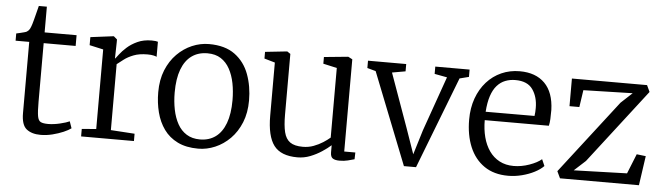

<svg xmlns="http://www.w3.org/2000/svg" viewBox="-46 -872 3657 1059"><g transform="rotate(5 1783.0 -342.0)"><path d="M202 11Q153 11 124.2 -12Q95.5 -35 95.5 -100.5V-494.5H20V-534.5Q29 -536.5 40.8 -539.2Q52.5 -542 63 -544.8Q73.5 -547.5 77.5 -550Q83 -553.5 86.8 -557.5Q90.5 -561.5 93.8 -567.2Q97 -573 100 -581.5Q104.5 -593.5 110.8 -617.5Q117 -641.5 122.8 -664.2Q128.5 -687 131 -696.5H175.5V-554H352.5V-494.5H175.5V-170.5Q175.5 -115.5 179.8 -90.8Q184 -66 197.5 -59.2Q211 -52.5 238 -52.5Q269 -52.5 304.5 -61Q340 -69.5 356.5 -77.5L369.5 -40Q355 -29 327.8 -17.2Q300.5 -5.5 267.5 2.8Q234.5 11 202 11Z M426 0V-41.5L505.5 -48V-488.5L429 -505.5V-550L555.5 -566H558L576.5 -550V-534L574.5 -445H576.5Q581 -450.5 594.8 -468.8Q608.5 -487 632.2 -508.5Q656 -530 689.8 -545.5Q723.5 -561 768 -561Q782 -561 789.8 -559.8Q797.5 -558.5 802.5 -557V-473.5Q799.5 -476 786 -479.2Q772.5 -482.5 752 -482.5Q706 -482.5 674.8 -470.2Q643.5 -458 622.8 -442Q602 -426 586.5 -414V-49L718.5 -40.5V0Z M828.5 -280.5Q828.5 -349 850.2 -402.5Q872 -456 908.8 -493Q945.5 -530 991.2 -549.5Q1037 -569 1085 -569Q1174 -569 1228.2 -529Q1282.5 -489 1307 -422.5Q1331.5 -356 1331.5 -278Q1331.5 -210 1309.8 -156.2Q1288 -102.5 1251 -65.2Q1214 -28 1168.2 -8.5Q1122.5 11 1075 11Q1008 11 960.8 -12.2Q913.5 -35.5 884.5 -76Q855.5 -116.5 842 -169Q828.5 -221.5 828.5 -280.5ZM1080 -40.5Q1130 -40.5 1166 -66.5Q1202 -92.5 1221.2 -144Q1240.5 -195.5 1240.5 -271.5Q1240.5 -321 1231.8 -365.5Q1223 -410 1204.2 -444.2Q1185.5 -478.5 1155.2 -498Q1125 -517.5 1081 -517.5Q1030 -517.5 993.8 -491.5Q957.5 -465.5 938.2 -414.2Q919 -363 919 -286.5Q919 -236.5 928 -192Q937 -147.5 956 -113.2Q975 -79 1005.8 -59.8Q1036.5 -40.5 1080 -40.5Z M1857 9Q1833 9 1820 0.8Q1807 -7.5 1807 -33V-72Q1787 -54 1757.8 -34.8Q1728.5 -15.5 1694.5 -2.2Q1660.5 11 1624 11Q1532.5 11 1493.8 -40.2Q1455 -91.5 1455 -205.5V-499L1396 -516V-553L1517 -566H1518L1536 -554V-217Q1536 -158 1545 -121Q1554 -84 1578.2 -66.8Q1602.5 -49.5 1649 -49.5Q1680.5 -49.5 1708.5 -60Q1736.5 -70.5 1759.5 -85.2Q1782.5 -100 1798 -113.5V-499L1722 -516V-553L1854.5 -566H1856L1879 -554V-43.5H1940.5L1939.5 -6Q1923 -1.5 1903 3.8Q1883 9 1857 9Z M2214 8 2013 -500.5 1966 -513.5V-554H2177.5V-513.5L2103.5 -500.5L2210.5 -202L2259.5 -61.5L2301 -197.5L2408 -500.5L2338.5 -513.5V-554H2528.5V-513.5L2477.5 -500.5L2281 8Z M2790.5 11Q2712 11 2658.2 -26Q2604.5 -63 2577.2 -128.5Q2550 -194 2550 -279.5Q2550 -344 2569.2 -397.2Q2588.5 -450.5 2623 -489Q2657.5 -527.5 2704 -548.2Q2750.5 -569 2805.5 -569Q2894 -569 2944 -518.8Q2994 -468.5 2997 -371.5Q2997 -343 2996 -321.5Q2995 -300 2991 -283.5H2636Q2636 -233 2647.2 -189.8Q2658.5 -146.5 2681.2 -114Q2704 -81.5 2738 -63.5Q2772 -45.5 2816.5 -45.5Q2859.5 -45.5 2903.2 -61Q2947 -76.5 2970 -96.5L2986 -60Q2967 -40.5 2936 -24.5Q2905 -8.5 2867 1.2Q2829 11 2790.5 11ZM2637 -330 2907.5 -330.5Q2909 -338.5 2909.8 -352Q2910.5 -365.5 2910.5 -374.5Q2910.5 -436 2881.5 -477.2Q2852.5 -518.5 2785.5 -518.5Q2755.5 -518.5 2729.8 -508.5Q2704 -498.5 2684.2 -476.2Q2664.5 -454 2652.5 -418Q2640.5 -382 2637 -330Z M3436 -502.5 3163.5 -495.5 3149.5 -401H3095V-554H3511L3528 -517.5L3212 -108L3149 -50.5L3443.5 -59.5L3487.5 -169L3538 -163L3514.5 0H3077.5L3059.5 -38L3373.5 -444.5Z"/></g></svg>

Font: Merriweather 20pt Light
Style: Regular
Weight: 300
Version: Version 2.100